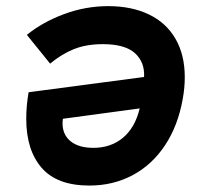

<svg xmlns="http://www.w3.org/2000/svg" viewBox="-20 -590 640 611"><path d="M568 -344Q568 -310.5 561.5 -275Q546.5 -190 505.2 -127.8Q464 -65.5 402 -32.5Q340 0.5 264.5 0.5Q161.5 0.5 112.5 -56Q63.5 -112.5 63.5 -212Q63.5 -252.5 71 -296.5L438.5 -345Q441 -392.5 409.2 -421Q377.5 -449.5 307 -449.5Q255 -449.5 215.5 -433.8Q176 -418 139.5 -387.5L65.5 -479Q115 -519.5 183.5 -545Q252 -570.5 324.5 -570.5Q398.5 -570.5 453.5 -544.2Q508.5 -518 538.2 -467Q568 -416 568 -344ZM179 -198Q179 -161 205 -140.2Q231 -119.5 277 -119.5Q333 -119.5 371.5 -151.8Q410 -184 424.5 -245L180 -212Q179 -202 179 -198Z"/></svg>

Font: JuliaMono ExtraBold
Style: Italic
Weight: 800
Italic angle: -9°
Monospace: yes
Designer: cormullion
Foundry: corm
Version: Version 0.057; ttfautohint (v1.8.4)